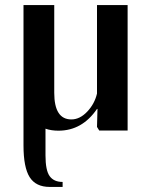

<svg xmlns="http://www.w3.org/2000/svg" viewBox="-20 -510 590 750"><path d="M71.8 58.1V-490.2H191.9V-147.5Q191.9 -43.5 258.8 -43.5Q292 -43.5 320.8 -74Q349.6 -104.5 358.9 -144.5V-490.2H478.5V0H367.7L358.9 -14.2L360.8 -84.5H358.9Q300.8 0.5 208.5 0.5Q180.2 0.5 157.7 -7.3V96.7Q157.7 155.8 174.1 178.2Q190.4 200.7 224.6 200.7V220.2H174.3Q120.1 220.2 95.9 182.1Q71.8 144 71.8 58.1Z"/></svg>

Font: Vidaloka
Style: Regular
Weight: 400
Designer: Cyreal (www.cyreal.org)
Foundry: Cyreal (www.cyreal.org)
Version: Version 1.011